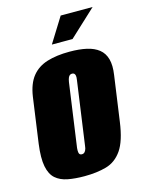

<svg xmlns="http://www.w3.org/2000/svg" viewBox="-104 -719 594 790"><g transform="rotate(-15 193.0 -324.0)"><path d="M157 8Q117 8 86 2Q55 -4 35 -21.5Q15 -39 8 -74.5Q1 -110 9 -170L36 -363Q44 -417 68.5 -447.5Q93 -478 133.5 -490.5Q174 -503 229 -503Q271 -503 302 -496Q333 -489 353 -473Q373 -457 380.5 -430Q388 -403 382 -363L355 -171Q344 -91 317.5 -53Q291 -15 250.5 -3.5Q210 8 157 8ZM170 -82Q175 -82 179 -84.5Q183 -87 186.5 -94Q190 -101 191 -112L229 -383Q231 -395 229.5 -401.5Q228 -408 224.5 -410.5Q221 -413 216 -413Q211 -413 207 -410.5Q203 -408 200 -401.5Q197 -395 195 -383L157 -112Q156 -101 157 -94Q158 -87 161.5 -84.5Q165 -82 170 -82ZM167 -550 233 -656H369L255 -550Z"/></g></svg>

Font: Alumni Sans Thin Black
Style: Italic
Weight: 900
Italic angle: -8°
Version: Version 1.016